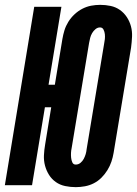

<svg xmlns="http://www.w3.org/2000/svg" viewBox="-39 -763 564 791"><path d="M273 8Q251 8 229.5 3.5Q208 -1 191 -13Q174 -25 163 -42.5Q152 -60 146.5 -80.5Q141 -101 142 -123Q143 -145 147 -168L172 -321H146L93 0H-19L102 -735H214L161 -414H187L218 -602Q221 -620 226.5 -638Q232 -656 242.5 -673Q253 -690 268 -704Q283 -718 300.5 -727Q318 -736 336.5 -739.5Q355 -743 374 -743Q396 -743 417 -738.5Q438 -734 455 -722Q472 -710 483.5 -692.5Q495 -675 500.5 -654.5Q506 -634 505 -612Q504 -590 501 -567L429 -133Q426 -115 420 -97Q414 -79 403.5 -62Q393 -45 379 -31Q365 -17 347.5 -8Q330 1 310.5 4.5Q291 8 273 8ZM273 -85Q284 -85 292.5 -92Q301 -99 306 -108.5Q311 -118 314 -128Q317 -138 318 -149L390 -583Q392 -592 393 -602Q394 -612 393 -622Q392 -632 387.5 -641Q383 -650 373 -650Q363 -650 354.5 -643Q346 -636 340.5 -626.5Q335 -617 332.5 -607Q330 -597 328 -586L256 -152Q254 -143 253.5 -133Q253 -123 254 -113Q255 -103 259 -94Q263 -85 273 -85Z"/></svg>

Font: Iosevka Term Curly Hv Obl
Style: Regular
Weight: 900
Italic angle: -9°
Designer: Belleve Invis
Foundry: Belleve Invis
Version: Version 32.3.0